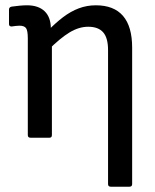

<svg xmlns="http://www.w3.org/2000/svg" viewBox="-20 -520 587 725"><path d="M398 185Q388 185 388 175V-331Q388 -377 369.5 -398Q351 -419 313 -419Q278 -419 242.5 -397.5Q207 -376 161 -330L158 -401Q189 -433 218 -455Q247 -477 277.5 -488.5Q308 -500 342 -500Q410 -500 444.5 -460Q479 -420 479 -340V175Q479 185 469 185ZM95 0Q85 0 85 -10V-375Q85 -404 78.5 -413.5Q72 -423 53 -423Q47 -423 39 -422Q31 -421 24 -420Q14 -420 14 -429V-484Q14 -493 24 -495Q38 -497 53.5 -498.5Q69 -500 82 -500Q125 -500 148.5 -477.5Q172 -455 172 -412V-393L176 -359V-10Q176 0 167 0Z"/></svg>

Font: Sofia Sans Semi Condensed Medium
Style: Regular
Weight: 500
Designer: Botio Nikoltchev, Ani Petrova
Foundry: lettersoup
Version: Version 4.100